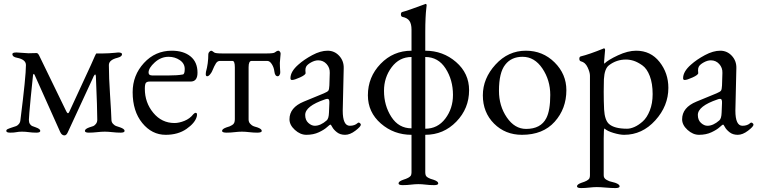

<svg xmlns="http://www.w3.org/2000/svg" viewBox="-20 -672 3855 977"><path d="M534 -341Q534 -279 540 -189Q546 -99 547 -63Q547 -50 555.5 -41.5Q564 -33 570 -31Q576 -29 591 -24Q614 -16 614 -6Q614 3 594 3Q574 3 552 0.5Q530 -2 513 -2Q496 -2 474 0.5Q452 3 432 3Q412 3 412 -6Q412 -16 435 -24Q449 -28 455 -30.5Q461 -33 468 -41.5Q475 -50 475 -63Q475 -118 468 -282Q467 -303 456 -283Q456 -282 455 -280Q334 -19 325 1Q318 17 308 17Q294 17 286 -1L157 -289Q151 -303 148 -289Q146 -277 136.5 -177Q127 -77 127 -62Q127 -49 132 -41.5Q137 -34 143 -31Q149 -28 162 -24Q185 -16 185 -6Q185 3 165 3Q145 3 127 0.5Q109 -2 92 -2Q75 -2 63.5 0.5Q52 3 32 3Q12 3 12 -6Q12 -9 14 -11.5Q16 -14 20 -15.5Q24 -17 27 -18.5Q30 -20 35.5 -21.5Q41 -23 43 -24Q56 -28 62.5 -30.5Q69 -33 76 -41Q83 -49 84 -62Q112 -283 112 -341Q112 -369 67 -378Q43 -382 43 -397Q43 -405 64 -405Q69 -405 94.5 -403Q120 -401 125 -401Q127 -401 143.5 -401.5Q160 -402 166 -402Q173 -402 179 -390L317 -106Q326 -87 333 -104L443 -342Q468 -400 470 -400H503Q516 -400 534.5 -401Q553 -402 566.5 -403.5Q580 -405 581 -405Q601 -405 601 -396Q601 -384 578 -378Q534 -367 534 -341Z M838 -383Q799 -383 767.5 -354.5Q736 -326 736 -303Q736 -288 755 -288H837Q884 -288 910 -293Q920 -294 920 -321Q920 -349 895 -366Q870 -383 838 -383ZM854 -414Q914 -414 949.5 -385Q985 -356 985 -302Q985 -257 950 -257H742Q728 -257 722.5 -250.5Q717 -244 717 -220Q717 -150 760 -98Q803 -46 868 -46Q891 -46 918.5 -57Q946 -68 964 -91Q971 -98 975 -98Q986 -98 981 -78Q972 -46 929 -16Q886 14 823 14Q753 14 704 -46Q655 -106 655 -203Q655 -289 712.5 -351.5Q770 -414 854 -414Z M1335 -400Q1372 -400 1378 -405Q1389 -414 1397 -414Q1400 -414 1404 -409.5Q1408 -405 1408 -399Q1408 -392 1406 -376.5Q1404 -361 1404 -352Q1404 -334 1406 -306Q1407 -299 1403 -291.5Q1399 -284 1393 -284Q1379 -284 1376 -309Q1374 -328 1363.5 -345Q1353 -362 1340 -362H1260Q1245 -362 1245 -330V-64Q1245 -51 1253 -42.5Q1261 -34 1267.5 -31Q1274 -28 1289 -24Q1312 -16 1312 -6Q1312 3 1289 3Q1269 3 1248.5 0.5Q1228 -2 1211 -2Q1194 -2 1173.5 0.5Q1153 3 1133 3Q1110 3 1110 -6Q1110 -16 1133 -24Q1144 -27 1148.5 -29Q1153 -31 1161 -35.5Q1169 -40 1172 -47.5Q1175 -55 1175 -65V-330Q1175 -362 1163 -362H1099Q1087 -362 1079 -350Q1071 -338 1059 -309Q1056 -302 1048.5 -293Q1041 -284 1034 -284Q1027 -284 1027 -295Q1027 -303 1028 -306Q1040 -349 1040 -396Q1040 -403 1045.5 -408.5Q1051 -414 1055 -414Q1059 -414 1070 -405Q1076 -400 1113 -400Z M1760 -32Q1785 -32 1800 -46Q1804 -50 1810 -46.5Q1816 -43 1816 -37Q1816 -28 1788.5 -7Q1761 14 1736 14Q1711 14 1694.5 1Q1678 -12 1671 -25Q1664 -38 1662 -38Q1658 -38 1644 -25Q1630 -12 1602.5 1Q1575 14 1539 14Q1508 14 1480.5 -11Q1453 -36 1453 -65Q1453 -125 1526 -155L1628 -197Q1647 -205 1651 -211Q1655 -217 1656 -237L1658 -301Q1659 -327 1642 -346Q1625 -365 1599 -365Q1582 -365 1563 -354.5Q1544 -344 1538 -333Q1534 -326 1534 -314Q1534 -312 1534.5 -307Q1535 -302 1535 -300Q1535 -291 1506.5 -278Q1478 -265 1466 -265Q1458 -265 1458 -274Q1458 -308 1498 -343Q1527 -369 1569 -391.5Q1611 -414 1647 -414Q1682 -414 1706 -388Q1730 -362 1729 -325L1724 -109Q1724 -32 1760 -32ZM1533 -87Q1533 -61 1549 -46.5Q1565 -32 1582 -32Q1611 -32 1642 -59Q1653 -68 1654 -99L1656 -148Q1657 -169 1647 -169Q1640 -169 1633 -166Q1533 -132 1533 -87Z M2074 -382Q2012 -382 1973 -330Q1934 -278 1934 -210Q1934 -135 1971.5 -77Q2009 -19 2074 -19ZM2144 -17Q2207 -17 2246 -68.5Q2285 -120 2285 -189Q2285 -265 2247.5 -323.5Q2210 -382 2144 -382ZM2144 205Q2144 215 2147 221.5Q2150 228 2159 232.5Q2168 237 2171 238Q2174 239 2187 243Q2210 251 2210 261Q2210 270 2190 270H2187Q2167 270 2146.5 267.5Q2126 265 2109 265Q2092 265 2071.5 267.5Q2051 270 2031 270H2028Q2008 270 2008 261Q2008 251 2031 243Q2064 233 2071 221Q2074 214 2074 205V14Q1984 14 1918 -43.5Q1852 -101 1852 -187Q1852 -280 1916.5 -347Q1981 -414 2074 -414V-521Q2074 -550 2063.5 -565.5Q2053 -581 2028 -586Q2020 -588 2020 -599Q2020 -609 2027 -611Q2052 -617 2143 -651L2144 -652H2145Q2151 -652 2151 -645Q2151 -642 2149 -626.5Q2147 -611 2145.5 -580Q2144 -549 2144 -509V-414Q2234 -414 2300.5 -356.5Q2367 -299 2367 -213Q2367 -120 2302 -53Q2237 14 2144 14Z M2656 -414Q2742 -414 2802 -354.5Q2862 -295 2862 -213Q2862 -119 2802.5 -52.5Q2743 14 2636 14Q2551 14 2494 -43Q2437 -100 2437 -187Q2437 -273 2501.5 -343.5Q2566 -414 2656 -414ZM2639 -383Q2582 -383 2551 -343Q2519 -303 2519 -210Q2519 -133 2559 -74.5Q2599 -16 2657 -16Q2732 -16 2760 -71Q2780 -110 2780 -189Q2780 -264 2740 -323.5Q2700 -383 2639 -383Z M3171 -17Q3188 -17 3208.5 -26Q3229 -35 3250.5 -54Q3272 -73 3286.5 -109.5Q3301 -146 3301 -193Q3301 -247 3286.5 -285Q3272 -323 3248.5 -339.5Q3225 -356 3205 -362.5Q3185 -369 3165 -369Q3117 -369 3079 -340Q3056 -323 3053 -269Q3053 -261 3052.5 -239.5Q3052 -218 3052 -205Q3052 -157 3054 -115Q3057 -62 3078 -42Q3105 -17 3171 -17ZM2982 220V-287Q2982 -304 2970 -329.5Q2958 -355 2936 -360Q2928 -362 2928 -373Q2928 -383 2935 -385Q2977 -395 3051 -425L3052 -426H3053Q3059 -426 3059 -417Q3059 -412 3056.5 -389Q3054 -366 3054 -357Q3054 -349 3055 -348Q3074 -367 3124.5 -390.5Q3175 -414 3217 -414Q3291 -414 3336 -357Q3381 -300 3381 -225Q3381 -133 3314.5 -59.5Q3248 14 3156 14Q3134 14 3102 4.5Q3070 -5 3056 -18Q3052 -18 3052 33V220Q3052 228 3055.5 233.5Q3059 239 3067 243.5Q3075 248 3080.5 250Q3086 252 3097 254.5Q3108 257 3110 258Q3133 266 3133 276Q3133 285 3111 285Q3091 285 3062.5 282.5Q3034 280 3017 280Q3000 280 2978.5 282.5Q2957 285 2937 285Q2916 285 2916 276Q2916 266 2939 258Q2972 248 2979 236Q2982 229 2982 220Z M3758 -32Q3783 -32 3798 -46Q3802 -50 3808 -46.5Q3814 -43 3814 -37Q3814 -28 3786.5 -7Q3759 14 3734 14Q3709 14 3692.5 1Q3676 -12 3669 -25Q3662 -38 3660 -38Q3656 -38 3642 -25Q3628 -12 3600.5 1Q3573 14 3537 14Q3506 14 3478.5 -11Q3451 -36 3451 -65Q3451 -125 3524 -155L3626 -197Q3645 -205 3649 -211Q3653 -217 3654 -237L3656 -301Q3657 -327 3640 -346Q3623 -365 3597 -365Q3580 -365 3561 -354.5Q3542 -344 3536 -333Q3532 -326 3532 -314Q3532 -312 3532.5 -307Q3533 -302 3533 -300Q3533 -291 3504.5 -278Q3476 -265 3464 -265Q3456 -265 3456 -274Q3456 -308 3496 -343Q3525 -369 3567 -391.5Q3609 -414 3645 -414Q3680 -414 3704 -388Q3728 -362 3727 -325L3722 -109Q3722 -32 3758 -32ZM3531 -87Q3531 -61 3547 -46.5Q3563 -32 3580 -32Q3609 -32 3640 -59Q3651 -68 3652 -99L3654 -148Q3655 -169 3645 -169Q3638 -169 3631 -166Q3531 -132 3531 -87Z"/></svg>

Font: EB Garamond SC 12
Style: Regular
Weight: 400
Version: Version 0.016 ; ttfautohint (v0.97) -l 8 -r 50 -G 200 -x 0 -